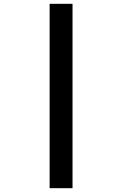

<svg xmlns="http://www.w3.org/2000/svg" viewBox="-20 -843 640 1006"><path d="M240 143V-823H360V143Z"/></svg>

Font: Iosevka SS04 Extended
Style: Bold Italic
Weight: 700
Width: 7
Italic angle: -9°
Monospace: yes
Designer: Belleve Invis
Foundry: Belleve Invis
Version: Version 19.0.0; ttfautohint (v1.8.4)